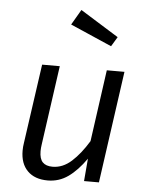

<svg xmlns="http://www.w3.org/2000/svg" viewBox="-56 -842 688 899"><g transform="rotate(5 288.0 -392.5)"><path d="M73 -117Q73 -135 76 -153L129 -526H212L160 -156Q157 -137 157 -122Q157 -86 172.5 -70Q188 -54 219 -54Q267 -54 308 -91Q349 -128 386 -189L433 -526H516L442 0H372L381 -106Q341 -49 298 -18.5Q255 12 202 12Q141 12 107 -22Q73 -56 73 -117ZM470 -685 443 -640 248 -725 290 -797Z"/></g></svg>

Font: Fira Sans Book
Style: Italic
Weight: 350
Italic angle: -8°
Designer: bBox Type GmbH & Carrois Corporate GbR & Edenspiekermann AG
Foundry: bBox Type GmbH & Carrois Corporate GbR & Edenspiekermann AG
Version: Version 4.301